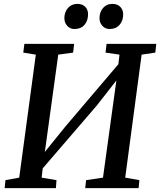

<svg xmlns="http://www.w3.org/2000/svg" viewBox="-20 -969 825 989"><path d="M4 0 8 -41 79 -54 164.5 -687.5 100 -698 105.5 -743H362L356.5 -698L280 -687.5L205 -142.5L184 -153L317 -317.5L621 -675L584 -587.5L595.5 -687.5L523.5 -698L529 -743H785L780 -698L709.5 -687.5L625 -54L698 -41L694 0H419L423.5 -41L510.5 -54L585.5 -598.5L607.5 -590.5L479.5 -426.5L168 -64.5L203.5 -132.5L194.5 -54L271 -41L268 0ZM363.5 -819.5Q341 -819.5 326 -836.2Q311 -853 311.5 -877.5Q312.5 -909 331.2 -929Q350 -949 378 -949Q405.5 -949 420 -933Q434.5 -917 433.5 -893.5Q433 -861 414.5 -840.2Q396 -819.5 363.5 -819.5ZM544.5 -819.5Q522 -819.5 507 -836.2Q492 -853 492.5 -877.5Q493.5 -909 511.8 -929Q530 -949 558.5 -949Q585.5 -949 600.2 -933Q615 -917 614.5 -893.5Q614 -861 595.2 -840.2Q576.5 -819.5 544.5 -819.5Z"/></svg>

Font: Merriweather 20pt Medium
Style: Italic
Weight: 500
Italic angle: -7.8°
Version: Version 2.101